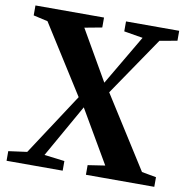

<svg xmlns="http://www.w3.org/2000/svg" viewBox="-82 -823 885 903"><g transform="rotate(10 360.5 -371.5)"><path d="M96.5 -58 290 -353.5 83.5 -680 15 -695.5V-743H342.5V-695.5L259.5 -680L397 -441.5L537.5 -680.5L447.5 -695.5V-743H701.5V-695.5L618 -680.5L427.5 -401L644.5 -58.5L713.5 -46V0H387V-46L469 -58.5L322 -310.5L179 -58L276 -46V0H8V-46Z"/></g></svg>

Font: Merriweather 60pt
Style: Bold
Weight: 700
Version: Version 2.100